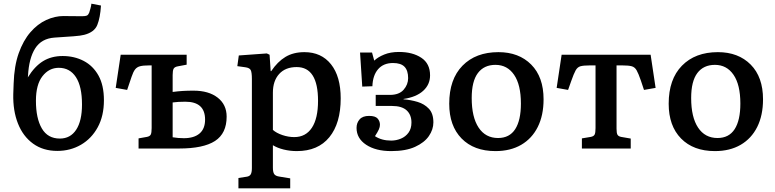

<svg xmlns="http://www.w3.org/2000/svg" viewBox="-20 -806 4204 1042"><path d="M291 13Q214 13 159.5 -26.5Q105 -66 77.5 -135.5Q50 -205 52 -295L54 -352Q57 -448 81.5 -517Q106 -586 145 -631Q184 -676 231 -697.5Q278 -719 325 -719Q339 -719 359 -718.5Q379 -718 426 -718Q444 -718 451.5 -721.5Q459 -725 464 -737Q467 -746 471 -760.5Q475 -775 476 -786L528 -776Q524 -710 508 -670.5Q492 -631 437 -617Q419 -612 378 -609Q337 -606 276 -602Q205 -597 171 -543.5Q137 -490 132 -395L131 -386Q168 -446 213.5 -474Q259 -502 320 -502Q383 -502 434 -475.5Q485 -449 514.5 -396Q544 -343 544 -262Q544 -177 510.5 -115.5Q477 -54 419.5 -20.5Q362 13 291 13ZM305 -54Q362 -54 393.5 -102Q425 -150 425 -239Q425 -337 392 -387.5Q359 -438 299 -438Q246 -438 210.5 -392.5Q175 -347 175 -259Q175 -164 207 -109Q239 -54 305 -54Z M732 0V-55L777 -63Q793 -66 798 -75.5Q803 -85 803 -111V-451H788Q757 -451 740 -446.5Q723 -442 713 -429Q703 -416 694 -389L670 -318L608 -329L635 -509H993V-455L945 -446Q928 -443 922.5 -433.5Q917 -424 917 -399V-307Q948 -311 973 -312.5Q998 -314 1030 -314Q1113 -314 1161.5 -276Q1210 -238 1210 -173Q1210 -82 1147 -41Q1084 0 952 0ZM978 -56Q1033 -56 1063 -81.5Q1093 -107 1093 -157Q1093 -254 986 -254Q946 -254 917 -250V-61Q947 -56 978 -56Z M1274 216V160L1319 153Q1334 151 1340.5 140.5Q1347 130 1347 106V-377Q1347 -414 1340.5 -426Q1334 -438 1311 -441L1268 -447L1276 -505L1428 -516L1443 -509L1449 -420H1452Q1486 -471 1529 -497Q1572 -523 1632 -523Q1724 -523 1776.5 -457Q1829 -391 1829 -272Q1829 -137 1767.5 -61.5Q1706 14 1591 14Q1554 14 1519.5 5.5Q1485 -3 1461 -18V104Q1461 128 1468 138.5Q1475 149 1494 152L1555 162V216ZM1577 -62Q1639 -62 1672.5 -112.5Q1706 -163 1706 -259Q1706 -442 1590 -442Q1529 -442 1495 -404.5Q1461 -367 1461 -303V-101Q1480 -84 1512.5 -73Q1545 -62 1577 -62Z M2103 14Q2019 14 1967 -20.5Q1915 -55 1915 -112Q1915 -139 1931.5 -158Q1948 -177 1983 -177Q2017 -177 2029.5 -162.5Q2042 -148 2042 -129Q2042 -117 2036 -103.5Q2030 -90 2015 -67Q2051 -43 2103 -43Q2130 -43 2155.5 -53.5Q2181 -64 2197 -86Q2213 -108 2213 -141Q2213 -183 2187 -207Q2161 -231 2107 -231H2019V-291H2096Q2146 -291 2170.5 -319Q2195 -347 2195 -382Q2195 -423 2175.5 -443.5Q2156 -464 2113 -464Q2061 -464 2032 -430.5Q2003 -397 2001 -338L1946 -336L1934 -521H1999L2011 -477Q2031 -496 2065 -510Q2099 -524 2145 -524Q2219 -524 2266.5 -492.5Q2314 -461 2314 -397Q2314 -347 2276.5 -313Q2239 -279 2170 -269V-267Q2209 -264 2246 -253Q2283 -242 2307.5 -216Q2332 -190 2332 -142Q2332 -103 2307.5 -67.5Q2283 -32 2232.5 -9Q2182 14 2103 14Z M2669 14Q2552 14 2485 -54.5Q2418 -123 2418 -243Q2418 -376 2490 -449.5Q2562 -523 2685 -523Q2796 -523 2863 -455.5Q2930 -388 2930 -267Q2930 -180 2898.5 -117Q2867 -54 2808.5 -20Q2750 14 2669 14ZM2683 -57Q2745 -57 2776 -105Q2807 -153 2807 -244Q2807 -346 2770 -400Q2733 -454 2669 -454Q2607 -454 2573.5 -409.5Q2540 -365 2540 -274Q2540 -170 2577.5 -113.5Q2615 -57 2683 -57Z M3138 0V-55L3186 -63Q3202 -66 3207 -75.5Q3212 -85 3212 -111V-451H3180Q3147 -451 3130.5 -446.5Q3114 -442 3104 -424Q3094 -406 3080 -366L3063 -318L3001 -329L3028 -509H3511L3538 -329L3475 -318L3458 -369Q3445 -407 3435 -424.5Q3425 -442 3408 -446.5Q3391 -451 3359 -451H3326V-107Q3326 -84 3331 -75Q3336 -66 3351 -63L3403 -54V0Z M3860 14Q3743 14 3676 -54.5Q3609 -123 3609 -243Q3609 -376 3681 -449.5Q3753 -523 3876 -523Q3987 -523 4054 -455.5Q4121 -388 4121 -267Q4121 -180 4089.5 -117Q4058 -54 3999.5 -20Q3941 14 3860 14ZM3874 -57Q3936 -57 3967 -105Q3998 -153 3998 -244Q3998 -346 3961 -400Q3924 -454 3860 -454Q3798 -454 3764.5 -409.5Q3731 -365 3731 -274Q3731 -170 3768.5 -113.5Q3806 -57 3874 -57Z"/></svg>

Font: Literata 12pt Medium
Style: Regular
Weight: 500
Designer: Latin by Veronika Burian and Jose Scaglione. Greek by Irene Vlachou. Cyrillic by Vera Evstafieva.
Foundry: TypeTogether
Version: Version 3.002